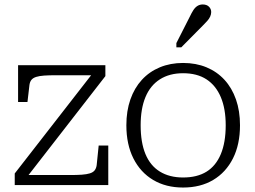

<svg xmlns="http://www.w3.org/2000/svg" viewBox="-20 -829 1143 860"><path d="M97 -31 82 -45H294Q324 -45 346 -46.5Q368 -48 382.5 -52.5Q397 -57 404 -66Q411 -75 413 -89L422 -177H465V0H46V-52L396 -502L412 -492H231Q200 -492 178 -490.5Q156 -489 142 -484.5Q128 -480 121 -471.5Q114 -463 112 -449L103 -372H61V-537H452V-488Z M1055 -268Q1055 -182 1023.5 -119.5Q992 -57 935 -23Q878 11 800 11Q723 11 666 -23Q609 -57 577.5 -119.5Q546 -182 546 -268Q546 -332 564 -383.5Q582 -435 615.5 -471.5Q649 -508 696 -527.5Q743 -547 800 -547Q858 -547 905 -527.5Q952 -508 985.5 -471.5Q1019 -435 1037 -383.5Q1055 -332 1055 -268ZM610 -268Q610 -191 631.5 -139Q653 -87 696 -60.5Q739 -34 800 -34Q863 -34 905 -60Q947 -86 969 -138.5Q991 -191 991 -268Q991 -342 969 -394Q947 -446 905 -473.5Q863 -501 800 -501Q739 -501 696 -473.5Q653 -446 631.5 -394Q610 -342 610 -268ZM830 -754Q838 -771 846 -783.5Q854 -796 864.5 -802.5Q875 -809 888 -809Q906 -809 916 -799Q926 -789 926 -775Q926 -765 921.5 -755Q917 -745 908.5 -735.5Q900 -726 890 -716L792 -617H770V-636Z"/></svg>

Font: Roboto Serif 20pt ExtraLight
Style: Regular
Weight: 250
Version: Version 1.008